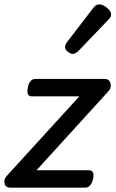

<svg xmlns="http://www.w3.org/2000/svg" viewBox="-20 -863 535 883"><path d="M27 0Q6 0 1 -19Q-4 -38 11 -54L345 -420H125Q113 -420 108.5 -430Q104 -440 108 -460Q112 -481 121 -490.5Q130 -500 142 -500H460Q476 -500 483 -490.5Q490 -481 489.5 -468.5Q489 -456 481 -446L148 -80H391Q402 -80 407 -70.5Q412 -61 408 -40Q403 -20 394 -10Q385 0 373 0ZM314 -615Q305 -615 292 -625Q279 -635 279 -646Q279 -652 281 -657Q283 -662 288 -669L407 -824Q415 -835 422 -839Q429 -843 437 -843Q447 -843 459.5 -836Q472 -829 481.5 -818Q491 -807 491 -796Q491 -788 487.5 -783Q484 -778 478 -772L341 -629Q327 -615 314 -615Z"/></svg>

Font: Playwrite IS
Style: Regular
Weight: 400
Designer: Veronika Burian, José Scaglione
Foundry: TypeTogether
Version: Version 1.002